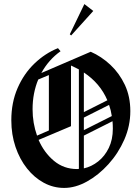

<svg xmlns="http://www.w3.org/2000/svg" viewBox="-20 -889 668 933"><path d="M325.8 -716.7 319.2 -722.5 390 -869.2 433.3 -835.8ZM291.7 24.2Q239.2 24.2 192.9 -0.8Q146.7 -25.8 111.3 -70.4Q75.8 -115 55.4 -175Q35 -235 35 -305Q35 -390.8 65.4 -460.8Q95.8 -530.8 147.5 -580.4Q199.2 -630 261.7 -655L274.2 -640Q216.7 -599.2 180.8 -534.2L420.8 -637.5Q472.5 -615 516.2 -574.2Q560 -533.3 586.7 -476.7Q613.3 -420 613.3 -349.2Q613.3 -277.5 584.2 -210.8Q555 -144.2 507.1 -91.3Q459.2 -38.3 402.9 -7.1Q346.7 24.2 291.7 24.2ZM325 -275.8 167.5 -209.2Q194.2 -147.5 242.1 -107.5Q290 -67.5 355 -67.5Q359.2 -67.5 363.3 -68.3V-551.7Q345.8 -560.8 326.7 -570L325 -569.2ZM387.5 -536.7V-344.2L501.7 -401.7Q466.7 -484.2 387.5 -536.7ZM138.3 -358.3Q138.3 -290.8 160 -230L217.5 -255V-524.2L165.8 -502.5Q152.5 -470.8 145.4 -434.6Q138.3 -398.3 138.3 -358.3ZM387.5 -317.5V-256.7L523.3 -325Q519.2 -353.3 510 -379.2ZM528.3 -263.3Q528.3 -282.5 526.7 -300L387.5 -230V-70.8Q425 -79.2 457.1 -104.6Q489.2 -130 508.8 -170.4Q528.3 -210.8 528.3 -263.3Z"/></svg>

Font: Manufacturing Consent
Style: Regular
Weight: 400
Version: Version 3.000; ttfautohint (v1.8.4.7-5d5b)